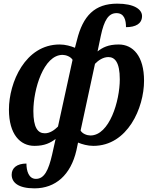

<svg xmlns="http://www.w3.org/2000/svg" viewBox="-20 -790 845 1053"><path d="M169 243C285 243 368 169 399 35L408 -8C430 1 460 10 492 10C680 10 770 -199 770 -347C770 -483 709 -546 631 -546C573 -546 542 -529 515 -508L533 -594C551 -679 575 -718 619 -718C662 -718 671 -679 671 -641C724 -641 759 -660 759 -702C759 -739 715 -770 623 -770C500 -770 435 -704 402 -570L391 -528C369 -537 339 -546 307 -546C118 -546 29 -337 29 -189C29 -53 91 10 169 10C226 10 257 -7 285 -28L266 57C246 144 223 191 177 191C137 191 125 146 125 107C73 107 44 131 44 168C44 210 79 243 169 243ZM226 -59C187 -59 163 -90 163 -181C163 -300 219 -489 323 -489C341 -489 367 -480 378 -462L298 -96C279 -77 254 -59 226 -59ZM476 -47C458 -47 432 -56 422 -74L501 -440C519 -459 546 -477 574 -477C609 -477 637 -450 637 -355C637 -236 580 -47 476 -47Z"/></svg>

Font: Noto Serif SemiBold
Style: Italic
Weight: 600
Italic angle: -12°
Designer: Monotype Design Team
Foundry: Monotype Imaging Inc.
Version: Version 2.014